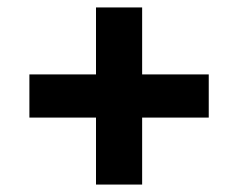

<svg xmlns="http://www.w3.org/2000/svg" viewBox="-20 -588 640 516"><path d="M238 -92V-272H59V-388H238V-568H362V-388H541V-272H362V-92Z"/></svg>

Font: NKDuy Mono
Style: Bold
Weight: 700
Monospace: yes
Designer: NKDuy
Foundry: NKDuy
Version: Version 2.251; ttfautohint (v1.8.4.7-5d5b)